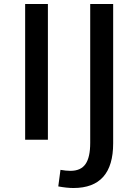

<svg xmlns="http://www.w3.org/2000/svg" viewBox="-20 -700 692 962"><path d="M106 0V-680H220V0ZM348 242Q315 242 272 234L283 151Q311 156 333 156Q385 156 408.5 122Q432 88 432 16V-680H547V18Q547 242 348 242Z"/></svg>

Font: Martel Sans DemiBold
Style: Regular
Weight: 600
Designer: Dan Reynolds and Mathieu Réguer
Foundry: Dan Reynolds and Mathieu Réguer
Version: Version 1.001;PS 001.001;hotconv 1.0.70;makeotf.lib2.5.58329